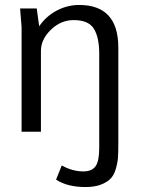

<svg xmlns="http://www.w3.org/2000/svg" viewBox="-20 -531 569 774"><path d="M145 0H67V-422L61 -497H128L138 -425Q166 -466 209 -488.5Q252 -511 299 -511Q457 -511 457 -339V49Q457 83 455.5 104.5Q454 126 446.5 151Q439 176 425 190Q411 204 386 213.5Q361 223 325 223Q251 223 206 193L229 136Q272 160 316 160Q350 160 365 139.5Q380 119 380 65V-315Q380 -380 358.5 -415Q337 -450 277 -450Q225 -450 185 -411Q145 -372 145 -326Z"/></svg>

Font: BreeCF
Style: Light
Weight: 300
Designer: Veronika Burian, Jos Scaglione
Foundry: TypeTogether
Version: Version 0.0.2